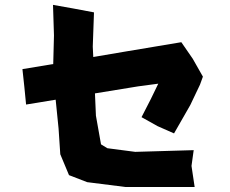

<svg xmlns="http://www.w3.org/2000/svg" viewBox="-20 -751 926 773"><path d="M193.4 -731.4 197.3 -608.4 194.3 -493.2 70.3 -472.7 78.1 -400.4 85 -330.1 204.1 -349.6 215.8 -233.4 222.7 -129.9 257.8 -45.9 331.1 -17.6 486.3 2H763.7L751 -83L759.8 -146.5L524.4 -139.6L412.1 -154.3L386.7 -169.9L366.2 -285.2L362.3 -375L536.1 -403.3L617.2 -414.1L586.9 -351.6L549.8 -279.3L614.3 -243.2L680.7 -213.9L746.1 -328.1L785.2 -410.2L796.9 -442.4L755.9 -514.6L710 -581.1L487.3 -543.9L355.5 -521.5L353.5 -563.5L358.4 -701.2L275.4 -716.8Z"/></svg>

Font: MaokenAssortedSans-Lite
Style: Lite
Weight: 400
Version: Version 1.400